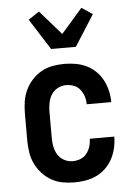

<svg xmlns="http://www.w3.org/2000/svg" viewBox="-55 -815 610 865"><g transform="rotate(-5 250.0 -382.5)"><path d="M247 8Q220 8 193 3Q166 -2 142.5 -15.5Q119 -29 100.5 -49.5Q82 -70 70.5 -94.5Q59 -119 55 -146Q51 -173 51 -200V-320Q51 -347 55 -374Q59 -401 70.5 -425.5Q82 -450 100.5 -470.5Q119 -491 142.5 -504.5Q166 -518 193 -523Q220 -528 247 -528Q273 -528 298.5 -523.5Q324 -519 347 -508Q370 -497 388.5 -479Q407 -461 419 -438.5Q431 -416 437 -390.5Q443 -365 443 -340V-338H332V-339Q332 -357 326.5 -374Q321 -391 310 -405Q299 -419 282 -425.5Q265 -432 247 -432Q227 -432 209 -422.5Q191 -413 180.5 -396.5Q170 -380 166 -360Q162 -340 162 -320V-200Q162 -180 166 -160Q170 -140 180.5 -123.5Q191 -107 209 -97.5Q227 -88 247 -88Q265 -88 282 -94.5Q299 -101 310 -115Q321 -129 326.5 -146Q332 -163 332 -181V-182H443V-180Q443 -155 437 -129.5Q431 -104 419 -81.5Q407 -59 388.5 -41Q370 -23 347 -12Q324 -1 298.5 3.5Q273 8 247 8ZM194 -600 105 -740 154 -773 250 -663 346 -773 395 -740 306 -600Z"/></g></svg>

Font: Iosevka SS18
Style: Bold
Weight: 700
Monospace: yes
Designer: Belleve Invis
Foundry: Belleve Invis
Version: Version 25.1.1; ttfautohint (v1.8.4)